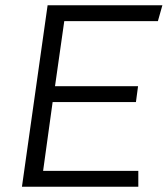

<svg xmlns="http://www.w3.org/2000/svg" viewBox="-20 -706 634 726"><path d="M63 0 160 -686H594L577 -626H223L188 -380H502L494 -320H179L143 -60H503V0Z"/></svg>

Font: Chivo Medium ExtraLight
Style: Italic
Weight: 250
Italic angle: -8.05°
Version: Version 2.002